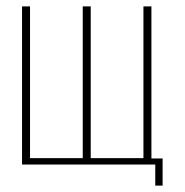

<svg xmlns="http://www.w3.org/2000/svg" viewBox="-20 -515 578 601"><path d="M466 66V0H49V-495H74V-20H239V-495H264V-20H429V-495H454V-19H489V66Z"/></svg>

Font: Alumni Sans Thin
Style: Regular
Weight: 100
Designer: Robert E. Leuschke
Foundry: Robert E. Leuschke
Version: Version 1.018